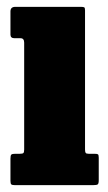

<svg xmlns="http://www.w3.org/2000/svg" viewBox="-20 -540 316 560"><path d="M40 -428.5H22.5Q10.5 -428.5 10.5 -439V-506.5Q10.5 -520 24.5 -520H216.5Q223.5 -520 225.8 -518.5Q228 -517 228 -510V-104Q228 -97 229.8 -94.2Q231.5 -91.5 238.5 -91.5H254.5Q263 -91.5 265.5 -90Q268 -88.5 268 -80V-14.5Q268 -4.5 265 -2.2Q262 0 251.5 0H23.5Q15.5 0 13 -2.2Q10.5 -4.5 10.5 -12.5V-77Q10.5 -86.5 13 -89Q15.5 -91.5 24.5 -91.5H38Q45.5 -91.5 48 -93.5Q50.5 -95.5 50.5 -103.5V-415.5Q50.5 -428.5 40 -428.5Z"/></svg>

Font: Besley* Condensed Heavy
Style: Regular
Weight: 800
Width: 3
Designer: Owen Earl
Foundry: indestructible type*
Version: Version 3.000; ttfautohint (v1.8.3)